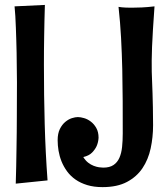

<svg xmlns="http://www.w3.org/2000/svg" viewBox="-20 -727 681 779"><path d="M172.9 4.9 43.9 18.1Q44.9 -14.6 45.7 -50Q46.4 -85.4 46.9 -120.6Q47.4 -155.8 47.9 -189.7Q48.3 -223.6 48.3 -253.9Q48.8 -325.2 48.8 -394Q48.3 -455.6 47.4 -513.2Q46.9 -537.6 46.1 -563.5Q45.4 -589.4 44.4 -614.3Q43.5 -639.2 42.2 -661.4Q41 -683.6 39.1 -701.2L162.1 -707Q161.1 -676.8 160.4 -644.8Q159.7 -612.8 159.2 -581.3Q158.7 -549.8 158.4 -520.5Q158.2 -491.2 158.2 -465.8Q158.2 -338.4 161.4 -222.9Q164.6 -107.4 172.9 4.9ZM606.9 -701.2Q603 -647.9 600.6 -607.9Q598.1 -567.9 596.9 -536.9Q595.7 -505.9 595.5 -481.9Q595.2 -458 595.7 -436.5Q596.2 -415 597.2 -393.8Q598.1 -372.6 598.9 -347.7Q599.6 -322.8 600.3 -291.7Q601.1 -260.7 601.1 -219.2Q601.1 -170.4 591.3 -125Q581.5 -79.6 558.1 -44.7Q534.7 -9.8 495.1 11.2Q455.6 32.2 396 32.2Q360.8 32.2 333.7 23.9Q306.6 15.6 286.4 1.5Q266.1 -12.7 252.2 -31.7Q238.3 -50.8 229.7 -72Q221.2 -93.3 217.5 -115.5Q213.9 -137.7 213.9 -158.2Q213.9 -185.5 222.9 -203.6Q231.9 -221.7 244.9 -232.4Q257.8 -243.2 271.7 -247.6Q285.6 -252 295.9 -252Q306.6 -252 321 -247.8Q335.4 -243.7 348.6 -233.6Q361.8 -223.6 370.8 -207.5Q379.9 -191.4 379.9 -168Q378.9 -149.9 372.1 -134.3Q366.2 -121.1 353.8 -108.2Q341.3 -95.2 317.9 -89.8Q326.7 -75.7 337.6 -67.1Q348.6 -58.6 360.1 -54.2Q371.6 -49.8 381.8 -48.3Q392.1 -46.9 398.9 -46.9Q424.8 -46.9 440.4 -57.4Q456.1 -67.9 464.4 -86.7Q472.7 -105.5 475.3 -130.6Q478 -155.8 478 -185.1Q478 -251.5 477.8 -316.7Q477.5 -381.8 476.1 -445.8Q474.6 -509.8 471.2 -573.2Q467.8 -636.7 460.9 -699.2Q466.3 -698.2 474.6 -697.3Q487.8 -695.8 515.1 -695.8Q532.2 -695.8 555.2 -696.8Q578.1 -697.8 606.9 -701.2Z"/></svg>

Font: Rum Raisin
Style: Regular
Weight: 400
Designer: Astigmatic (AOETI)
Foundry: Astigmatic (AOETI)
Version: Version 1.000